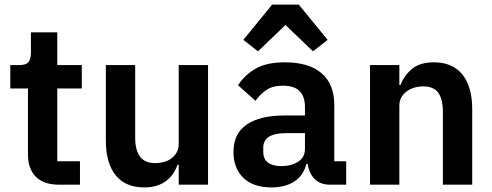

<svg xmlns="http://www.w3.org/2000/svg" viewBox="-20 -806 2149 838"><path d="M237 0Q171 0 136.5 -34.5Q102 -69 102 -133V-420H25V-522H65Q94 -522 104.5 -535.5Q115 -549 115 -576V-665H230V-522H337V-420H230V-102H329V0Z M760 -87H755Q748 -67 736.5 -49.5Q725 -32 707.5 -18Q690 -4 665.5 4Q641 12 609 12Q528 12 485 -41Q442 -94 442 -192V-522H570V-205Q570 -151 591 -122.5Q612 -94 658 -94Q677 -94 695.5 -99Q714 -104 728 -114.5Q742 -125 751 -140.5Q760 -156 760 -177V-522H888V0H760Z M1420 0Q1378 0 1353.5 -24.5Q1329 -49 1323 -90H1317Q1304 -39 1264 -13.5Q1224 12 1165 12Q1085 12 1042 -30Q999 -72 999 -142Q999 -223 1057 -262.5Q1115 -302 1222 -302H1311V-340Q1311 -384 1288 -408Q1265 -432 1214 -432Q1169 -432 1141.5 -412.5Q1114 -393 1095 -366L1019 -434Q1048 -479 1096 -506.5Q1144 -534 1223 -534Q1329 -534 1384 -486Q1439 -438 1439 -348V-102H1491V0ZM1208 -81Q1251 -81 1281 -100Q1311 -119 1311 -156V-225H1229Q1129 -225 1129 -161V-144Q1129 -112 1149.5 -96.5Q1170 -81 1208 -81ZM1284 -786 1410 -632 1346 -582 1226 -697 1106 -582 1042 -632 1168 -786Z M1595 0V-522H1723V-435H1728Q1744 -477 1778.5 -505.5Q1813 -534 1874 -534Q1955 -534 1998 -481Q2041 -428 2041 -330V0H1913V-317Q1913 -373 1893 -401Q1873 -429 1827 -429Q1807 -429 1788.5 -423.5Q1770 -418 1755.5 -407.5Q1741 -397 1732 -381.5Q1723 -366 1723 -345V0Z"/></svg>

Font: IBM Plex Sans Arabic SemiBold
Style: Regular
Weight: 600
Designer: Mike Abbink, Paul van der Laan, Pieter van Rosmalen, Wael Morcos, Khajak Apelian
Foundry: Bold Monday
Version: Version 1.1